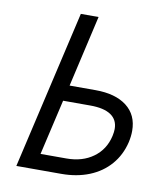

<svg xmlns="http://www.w3.org/2000/svg" viewBox="-79 -757 719 823"><g transform="rotate(10 280.5 -345.0)"><path d="M206.5 -689.9H283.7L212.4 -378.9H325.2Q412.1 -378.9 461.2 -341.1Q510.3 -303.2 510.3 -233.9Q510.3 -210.4 504.4 -184.1Q490.7 -126.5 454.6 -85Q418.5 -43.5 364.3 -21.7Q310.1 0 243.2 0H47.4ZM253.4 -68.8Q322.8 -68.8 370.1 -103.3Q417.5 -137.7 431.2 -198.2Q435.1 -216.3 435.1 -229Q435.1 -269 404.5 -289.6Q374 -310.1 314.9 -310.1H196.3L140.6 -68.8Z"/></g></svg>

Font: Acari Sans
Style: Italic
Weight: 400
Italic angle: -13°
Designer: Alfredo Marco Pradil and Stefan Peev
Foundry: Hanken Design Co.
Version: Version 1.045;January 11, 2019;FontCreator 11.5.0.2425 64-bi